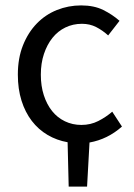

<svg xmlns="http://www.w3.org/2000/svg" viewBox="-20 -518 496 710"><path d="M234 172 230 8Q190 1 156 -19Q122 -39 97.5 -71Q73 -103 59.5 -146Q46 -189 46 -242Q46 -303 65 -350.5Q84 -398 116 -431Q148 -464 190.5 -481Q233 -498 280 -498Q328 -498 362 -481Q396 -464 422 -441L380 -387Q359 -406 335.5 -418Q312 -430 283 -430Q250 -430 222 -416.5Q194 -403 174 -378Q154 -353 142.5 -318.5Q131 -284 131 -242Q131 -200 142 -166Q153 -132 172.5 -107.5Q192 -83 220 -69.5Q248 -56 281 -56Q315 -56 343.5 -70.5Q372 -85 395 -105L431 -50Q378 -3 311 9L302 172Z"/></svg>

Font: CV Source Sans
Style: Regular
Weight: 400
Designer: Paul D. Hunt
Foundry: Adobe Systems Incorporated
Version: Version 3.001